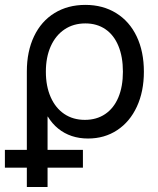

<svg xmlns="http://www.w3.org/2000/svg" viewBox="-46 -545 632 769"><path d="M61.5 -258.8Q61.5 -338.9 90.3 -399.4Q119.1 -460 172.4 -492.7Q225.6 -525.4 295.9 -525.4Q366.2 -525.4 419.4 -492.4Q472.7 -459.5 501.5 -398.9Q530.3 -338.4 530.3 -257.8Q530.3 -178.7 502.2 -117.9Q474.1 -57.1 423.3 -23.7Q372.6 9.8 306.6 9.8Q271.5 9.8 241.5 -0.2Q211.4 -10.3 187.3 -29.8Q163.1 -49.3 145.5 -78.1H144.5V204.1H61.5ZM446.3 -257.8Q446.3 -317.4 428.2 -361.1Q410.2 -404.8 376.2 -428Q342.3 -451.2 295.9 -451.2Q248 -451.2 212.4 -427.2Q176.8 -403.3 157.2 -359.6Q137.7 -315.9 137.7 -257.8Q137.7 -199.7 157 -156Q176.3 -112.3 211.4 -88.6Q246.6 -64.9 293.9 -64.9Q340.8 -64.9 375.2 -88.1Q409.7 -111.3 428 -154.8Q446.3 -198.2 446.3 -257.8ZM-26.4 55.2H286.1V126.5H-26.4Z"/></svg>

Font: Intratopia Thin
Style: Regular
Weight: 100
Designer: Rasmus Andersson
Foundry: rsms
Version: Version 3.000;Glyphs 3.2.3 (3260)